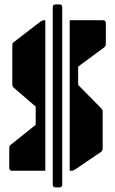

<svg xmlns="http://www.w3.org/2000/svg" viewBox="-20 -756 509 850"><path d="M288.5 0V-666.5H436Q448.5 -666.5 448.5 -654V-561Q448.5 -552 441 -546L326 -461V-380L427 -277.5Q430.5 -274 432.5 -270.2Q434.5 -266.5 434.5 -261.5V-99Q434.5 -89.5 428 -84L313 -6Q309.5 -4 305.5 -2Q301.5 0 297 0ZM33.5 0Q21 0 21 -12.5V-98Q21 -104.5 21.8 -108Q22.5 -111.5 27.5 -115L138 -203.5V-284L43 -366Q34.5 -372.5 34.5 -381V-551Q34.5 -559 35.5 -562.8Q36.5 -566.5 43 -571L158.5 -660Q163 -663 167.5 -664.8Q172 -666.5 178.5 -666.5H180.5V0ZM226 73.5Q213.5 73.5 213.5 61V-724Q213.5 -736.5 226 -736.5H243Q255.5 -736.5 255.5 -724V61Q255.5 73.5 243 73.5Z"/></svg>

Font: Jaro 24pt
Style: Regular
Weight: 400
Designer: Agyei Archer, Celine Hurka, Mirko Velimirović
Version: Version 1.000